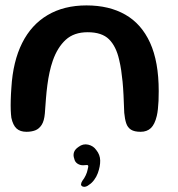

<svg xmlns="http://www.w3.org/2000/svg" viewBox="-20 -486 671 724"><path d="M79.7 11Q56.1 11 42.4 -1.4Q28.8 -13.9 22.8 -42Q21.1 -54.8 20.5 -71.3Q19.9 -87.9 20.5 -108.9Q21 -129.9 22.9 -155.1Q28.8 -254.4 63.5 -323.7Q98.1 -392.9 159.7 -429.2Q221.2 -465.6 306.2 -465.6Q391.4 -465.6 452.3 -430.9Q513.2 -396.3 545.9 -324.8Q578.5 -253.3 578.5 -142.5Q578.5 -122.5 577.8 -105.5Q577 -88.4 575.4 -74.4Q573.9 -60.3 571.2 -48.8Q563.6 -16.9 548.9 -3Q534.2 11 510.2 11Q486.6 11 473.9 2.9Q461.2 -5.2 455.9 -21.2Q450.6 -37.2 448.5 -60.6Q447.2 -97.9 445.8 -126.6Q444.4 -155.3 442.2 -178.1Q439.9 -200.9 437 -220.7Q434.1 -240.6 429.3 -260.6Q417.9 -311.3 391 -337.9Q364.1 -364.5 310.6 -364.5Q258.9 -364.5 227.8 -335.9Q196.6 -307.2 179.2 -257.6Q171.8 -236.4 166.9 -213.5Q161.9 -190.6 158.7 -165.9Q155.4 -141.2 153.3 -114.3Q151.2 -87.3 149.1 -57.9Q146.7 -30.1 137.1 -15.1Q127.4 -0.1 112.9 5.5Q98.4 11 79.7 11ZM292.5 217.7Q284.8 214.6 285.6 208.5Q286.3 202.4 290.7 195.6Q297.9 186.7 303.3 175Q308.8 163.2 310.4 153.7Q312.3 147.7 312.8 142.9Q313.3 138.1 310.8 136.8Q308.3 135.8 303.8 136.5Q299.4 137.2 293.2 137.2Q281.2 137.2 271.8 130.8Q262.3 124.3 260.1 112.8Q255.2 99.9 259 88.2Q262.9 76.6 276.6 67.6Q293.2 55 312.8 59.5Q332.3 64.1 343.2 80Q357.4 97.5 357.8 119.2Q358.2 141 348.9 166.8Q343.9 180.5 335 192.4Q326.1 204.4 316.3 210.4Q310.9 215.2 304.4 217.4Q297.9 219.6 292.5 217.7Z"/></svg>

Font: Gluten Thin
Style: Regular
Weight: 100
Designer: Tyler Finck
Foundry: Etcetera Type Company
Version: Version 1.300